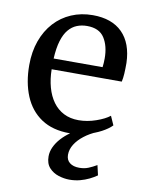

<svg xmlns="http://www.w3.org/2000/svg" viewBox="-89 -632 700 927"><g transform="rotate(10 261.0 -169.0)"><path d="M278.4 11Q194.7 11 139.3 -26Q84 -63 56.8 -128.6Q29.5 -194.2 29.5 -279.4Q29.5 -345.4 48.8 -398.9Q68.1 -452.4 103.1 -490.7Q138 -528.9 185.8 -549.4Q233.7 -570 290.7 -570Q384.2 -570 435.6 -518.6Q487 -467.1 490 -370.6Q490 -340.5 488.7 -318Q487.3 -295.5 483.3 -278.2H139.6Q140.3 -230 151.5 -189.7Q162.7 -149.4 184.1 -120Q205.5 -90.6 237 -74.6Q268.6 -58.5 309.9 -58.5Q352 -58.5 395 -73.5Q437.9 -88.5 460.7 -106.8L480.2 -63Q462.3 -44.4 430.6 -27.5Q398.8 -10.7 359.2 0.2Q319.5 11 278.4 11ZM140 -330.9H380Q381.2 -339.6 382 -352.1Q382.7 -364.7 382.7 -374.1Q382.7 -434.9 357.4 -474.3Q332.1 -513.7 272.1 -513.7Q245.3 -513.7 222.4 -504.5Q199.4 -495.3 181.8 -474.3Q164.2 -453.4 153.5 -418.2Q142.8 -383 140 -330.9ZM315.5 231.9Q290.2 231.9 262.9 223.3Q235.6 214.8 216.7 194.2Q197.9 173.6 197.9 138.5Q197.9 115.1 208.5 92.3Q219.2 69.4 237.8 48.8Q256.4 28.2 280.8 11.1Q305.2 -6.1 332.5 -17.5L364.3 -21.5L407.9 -17.5Q373.7 -3.2 346.9 17.6Q320 38.3 304.4 63.1Q288.9 87.9 288.9 114.4Q288.9 140 306.2 153.5Q323.6 167.1 352.9 167.1Q377.7 167.1 397.3 159.1Q416.8 151.2 437.7 139L448.9 187.6Q432.8 199 412.2 209.1Q391.7 219.1 367.6 225.5Q343.5 231.9 315.5 231.9Z"/></g></svg>

Font: Merriweather Light
Style: Regular
Weight: 300
Version: Version 2.100